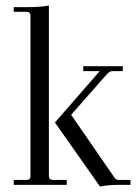

<svg xmlns="http://www.w3.org/2000/svg" viewBox="-20 -673 497 699"><path d="M158 -32Q158 -18 173 -18H223V0H30V-18H77Q91 -18 91 -32V-615Q91 -630 77 -630H30V-647H77Q130 -647 158 -653ZM412 -18H455V0H415Q372 0 344 6L180 -227L343 -414H283V-432H427V-414H388Q380 -414 370 -404L239 -255L397 -26Q402 -18 412 -18Z"/></svg>

Font: Arapey Thin
Style: Regular
Weight: 100
Designer: Eduardo Rodriguez Tunni
Foundry: Eduardo Rodriguez Tunni
Version: Version 4.000;hotconv 1.0.109;makeotfexe 2.5.65596